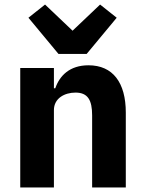

<svg xmlns="http://www.w3.org/2000/svg" viewBox="-20 -824 636 844"><path d="M237 -587H361L493 -746L420 -804L299 -689L178 -804L105 -746ZM69 0H217V-340C217 -392 264 -417 312 -417C366 -417 385 -384 385 -317V0H533V-329C533 -461 476 -537 369 -537C286 -537 242 -491 223 -436H217V-525H69Z"/></svg>

Font: Braiins Sans
Style: Bold
Weight: 700
Designer: Mike Abbink, Paul van der Laan, Pieter van Rosmalen, Jiri Chlebus, Lubos Buracinsky
Foundry: Bold Monday, Sudetype
Version: Version 1.000;hotconv 1.0.109;makeotfexe 2.5.65596